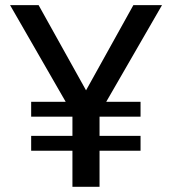

<svg xmlns="http://www.w3.org/2000/svg" viewBox="-20 -723 665 743"><path d="M260.3 0V-283.7L19 -703.1H129.4L325.7 -350.6H300.3L496.1 -703.1H606.9L365.2 -284.2V0ZM100.6 -139.6V-197.3H523.9V-139.6ZM100.6 -271.5V-329.1H523.9V-271.5Z"/></svg>

Font: Schibsted Grotesk Medium
Style: Regular
Weight: 500
Designer: Bakken & Baeck AS, Henrik Kongsvoll
Foundry: Schibsted ASA
Version: Version 1.100;gftools[0.9.25]